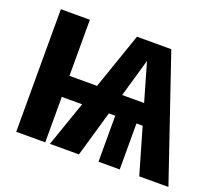

<svg xmlns="http://www.w3.org/2000/svg" viewBox="-116 -856 1158 1020"><g transform="rotate(20 462.5 -346.0)"><path d="M760 0 685 -259H650V1H530V-259H494L419 0H255L344 -256H229V1H65V-692H229V-375H385L495 -693H689L925 0ZM527 -375H651L589 -590Z"/></g></svg>

Font: Fira Sans
Style: Bold
Weight: 700
Designer: bBox Type GmbH & Carrois Corporate GbR & Edenspiekermann AG
Foundry: bBox Type GmbH & Carrois Corporate GbR & Edenspiekermann AG
Version: Version 4.301;PS 004.301;hotconv 1.0.88;makeotf.lib2.5.64775